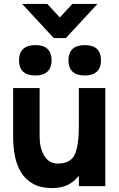

<svg xmlns="http://www.w3.org/2000/svg" viewBox="-20 -949 609 979"><path d="M254 -755 93 -929H221L285 -860L349 -929H477L316 -755ZM77 -640Q77 -719 161 -719Q243 -719 243 -640Q243 -604 222 -584Q201 -564 161 -564Q118 -564 97.5 -584Q77 -604 77 -640ZM329 -640Q329 -719 413 -719Q495 -719 495 -640Q495 -604 474 -584Q453 -564 413 -564Q370 -564 349.5 -584Q329 -604 329 -640ZM182 -252Q182 -195 205.5 -155Q229 -115 275 -115Q340 -115 361 -161Q382 -207 382 -303V-500H517V0H382V-53Q359 -23 326 -6.5Q293 10 247 10Q188 10 149 -11.5Q110 -33 87.5 -70Q65 -107 56 -153.5Q47 -200 47 -250V-500H182Z"/></svg>

Font: Haskoy ExtraBold
Style: Regular
Weight: 800
Designer: Ertekin Erdin
Foundry: Ertekin Erdin
Version: Version 2.000; ttfautohint (v1.8.4.7-5d5b)